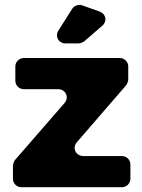

<svg xmlns="http://www.w3.org/2000/svg" viewBox="-20 -781 593 801"><path d="M395 -733 322 -759C308 -764 289 -757 281 -744L224 -654C208 -629 224 -600 253 -600H309C314 -600 328 -605 332 -609L407 -674C428 -692 423 -723 395 -733ZM515 -448V-504C515 -523 499 -539 480 -539H79C60 -539 44 -523 44 -504V-444C44 -425 60 -409 79 -409H222C254 -409 270 -375 249 -351L43 -114C39 -110 34 -96 34 -91V-35C34 -16 50 0 69 0H489C508 0 524 -16 524 -35V-95C524 -114 508 -130 489 -130H328C296 -130 280 -164 301 -188L506 -425C510 -429 515 -443 515 -448Z"/></svg>

Font: Trueno
Style: RoundBd
Weight: 700
Designer: Julieta Ulanovsky, Jasper
Foundry: Julieta Ulanovsky, Cannot Into Space Fonts
Version: Version 3.001